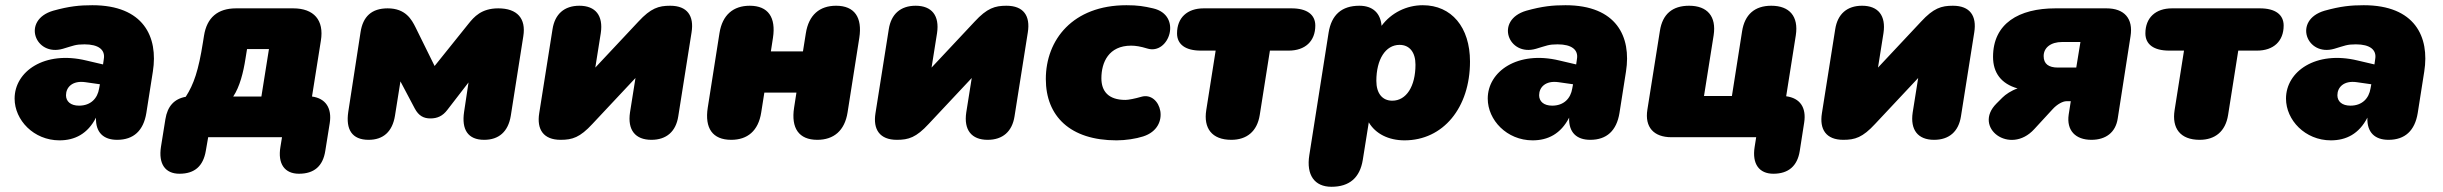

<svg xmlns="http://www.w3.org/2000/svg" viewBox="-20 -526 9364 736"><path d="M208 12C267 12 316 -13 348 -75C346 -18 377 10 429 10C492 10 530 -25 541 -93L566 -252C587 -385 530 -506 334 -506C285 -506 245 -502 184 -485C61 -449 115 -308 221 -339C262 -351 269 -356 304 -356C358 -356 384 -335 378 -300L375 -279L311 -294C150 -333 36 -252 36 -148C36 -66 109 12 208 12ZM233 -161C233 -191 257 -218 307 -211L363 -203L360 -187C354 -149 328 -121 283 -121C251 -121 233 -137 233 -161Z M668 140C726 140 759 111 769 52L778 0H1061L1055 37C1044 102 1071 140 1126 140C1184 140 1218 111 1227 52L1244 -54C1253 -112 1228 -149 1176 -156L1210 -370C1223 -449 1183 -494 1104 -494H885C815 -494 773 -459 762 -389L758 -364C741 -256 723 -203 692 -155C648 -147 622 -119 614 -69L597 37C587 102 613 140 668 140ZM874 -156C899 -193 913 -249 921 -301L927 -338H1011L982 -156Z M1393 10C1449 10 1484 -21 1494 -82L1515 -214L1570 -110C1585 -82 1604 -72 1630 -72C1656 -72 1677 -81 1695 -105L1776 -210L1759 -97C1749 -30 1773 10 1836 10C1892 10 1928 -21 1938 -82L1986 -387C1997 -455 1963 -494 1890 -494C1825 -494 1797 -461 1776 -435L1646 -273L1573 -421C1558 -451 1535 -494 1466 -494C1405 -494 1371 -463 1362 -402L1315 -97C1305 -30 1329 10 1393 10Z M2129 10C2174 10 2203 1 2251 -51L2416 -227L2395 -95C2385 -28 2415 10 2477 10C2535 10 2571 -22 2580 -80L2631 -402C2641 -465 2615 -504 2549 -504C2505 -504 2475 -495 2427 -443L2262 -267L2283 -399C2293 -466 2263 -504 2201 -504C2143 -504 2107 -472 2098 -414L2047 -92C2037 -30 2063 10 2129 10Z M2783 10C2845 10 2887 -24 2898 -95L2910 -171H3033L3024 -113C3012 -35 3042 10 3113 10C3176 10 3218 -25 3229 -95L3274 -381C3286 -459 3256 -504 3185 -504C3122 -504 3080 -469 3069 -398L3058 -329H2935L2943 -381C2955 -459 2925 -504 2854 -504C2791 -504 2749 -469 2738 -399L2693 -113C2681 -35 2711 10 2783 10Z M3418 10C3463 10 3492 1 3540 -51L3705 -227L3684 -95C3674 -28 3704 10 3766 10C3824 10 3860 -22 3869 -80L3920 -402C3930 -465 3904 -504 3838 -504C3794 -504 3764 -495 3716 -443L3551 -267L3572 -399C3582 -466 3552 -504 3490 -504C3432 -504 3396 -472 3387 -414L3336 -92C3326 -30 3352 10 3418 10Z M4260 12C4295 12 4334 6 4362 -3C4472 -38 4430 -177 4355 -155C4331 -148 4306 -143 4294 -143C4228 -143 4202 -177 4202 -226C4202 -287 4230 -351 4316 -351C4333 -351 4352 -348 4378 -340C4462 -314 4514 -468 4400 -494C4365 -502 4342 -506 4298 -506C4092 -506 3989 -373 3989 -223C3989 -81 4082 12 4260 12Z M4700 10C4759 10 4799 -22 4809 -85L4848 -332H4920C4983 -332 5022 -368 5022 -428C5022 -470 4990 -494 4931 -494H4594C4531 -494 4492 -458 4492 -398C4492 -356 4524 -332 4583 -332H4640L4604 -104C4593 -35 4625 10 4700 10Z M5084 190C5153 190 5193 155 5204 87L5227 -57C5253 -13 5303 12 5364 12C5512 12 5615 -113 5615 -290C5615 -422 5544 -506 5434 -506C5372 -506 5313 -477 5276 -427C5272 -476 5242 -504 5191 -504C5123 -504 5084 -469 5073 -401L4999 69C4987 145 5019 190 5084 190ZM5317 -140C5279 -140 5256 -168 5256 -216C5256 -298 5291 -354 5345 -354C5383 -354 5406 -326 5406 -278C5406 -195 5371 -140 5317 -140Z M5855 12C5914 12 5963 -13 5995 -75C5993 -18 6024 10 6076 10C6139 10 6177 -25 6188 -93L6213 -252C6234 -385 6177 -506 5981 -506C5932 -506 5892 -502 5831 -485C5708 -449 5762 -308 5868 -339C5909 -351 5916 -356 5951 -356C6005 -356 6031 -335 6025 -300L6022 -279L5958 -294C5797 -333 5683 -252 5683 -148C5683 -66 5756 12 5855 12ZM5880 -161C5880 -191 5904 -218 5954 -211L6010 -203L6007 -187C6001 -149 5975 -121 5930 -121C5898 -121 5880 -137 5880 -161Z M6778 140C6836 140 6870 110 6879 53L6896 -56C6905 -114 6880 -150 6827 -157L6864 -391C6875 -463 6840 -504 6770 -504C6706 -504 6668 -470 6658 -406L6619 -158H6512L6549 -391C6560 -463 6525 -504 6455 -504C6391 -504 6353 -472 6343 -408L6295 -106C6284 -38 6320 0 6387 0H6712L6706 38C6696 102 6723 140 6778 140Z M7046 10C7091 10 7120 1 7168 -51L7333 -227L7312 -95C7302 -28 7332 10 7394 10C7452 10 7488 -22 7497 -80L7548 -402C7558 -465 7532 -504 7466 -504C7422 -504 7392 -495 7344 -443L7179 -267L7200 -399C7210 -466 7180 -504 7118 -504C7060 -504 7024 -472 7015 -414L6964 -92C6954 -30 6980 10 7046 10Z M7997 10C8052 10 8090 -18 8098 -72L8147 -387C8158 -455 8123 -494 8055 -494H7859C7719 -494 7620 -436 7620 -308C7620 -247 7651 -205 7714 -187C7690 -179 7668 -164 7656 -152L7633 -129C7541 -37 7685 71 7778 -31L7848 -107C7866 -127 7888 -138 7901 -138H7918L7910 -87C7901 -26 7936 10 7997 10ZM7869 -267C7833 -267 7814 -281 7814 -311C7814 -343 7841 -365 7885 -365H7955L7939 -267Z M8412 10C8471 10 8511 -22 8521 -85L8560 -332H8632C8695 -332 8734 -368 8734 -428C8734 -470 8702 -494 8643 -494H8306C8243 -494 8204 -458 8204 -398C8204 -356 8236 -332 8295 -332H8352L8316 -104C8305 -35 8337 10 8412 10Z M8915 12C8974 12 9023 -13 9055 -75C9053 -18 9084 10 9136 10C9199 10 9237 -25 9248 -93L9273 -252C9294 -385 9237 -506 9041 -506C8992 -506 8952 -502 8891 -485C8768 -449 8822 -308 8928 -339C8969 -351 8976 -356 9011 -356C9065 -356 9091 -335 9085 -300L9082 -279L9018 -294C8857 -333 8743 -252 8743 -148C8743 -66 8816 12 8915 12ZM8940 -161C8940 -191 8964 -218 9014 -211L9070 -203L9067 -187C9061 -149 9035 -121 8990 -121C8958 -121 8940 -137 8940 -161Z"/></svg>

Font: SN Pro Black
Style: Italic
Weight: 900
Italic angle: -9°
Designer: Tobias Whetton
Foundry: Supernotes
Version: Version 1.001;Glyphs 3.2 (3249)